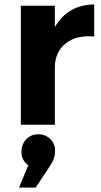

<svg xmlns="http://www.w3.org/2000/svg" viewBox="-20 -564 456 868"><path d="M74.2 0V-538.1H228V-440.9Q285.2 -542 405.8 -543.9V-398.9Q324.7 -406.2 276.4 -367.2Q228 -328.1 228 -258.8V0ZM229 118.7Q229 152.3 208 183.1L141.1 284.2H65.9L107.9 183.1Q77.1 161.1 77.1 124Q77.1 86.9 99.1 64.9Q121.1 43 152.8 43Q184.6 43 207 64Q229.5 85 229 118.7Z"/></svg>

Font: TruenoSBd
Style: Demi
Weight: 600
Designer: Julieta Ulanovsky
Foundry: Julieta Ulanovsky
Version: Version 3.001b